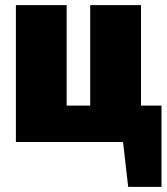

<svg xmlns="http://www.w3.org/2000/svg" viewBox="-20 -554 650 749"><path d="M530 -142H610V175H480L460 0H42V-534H240V-142H332V-534H530Z"/></svg>

Font: Fira Sans Black
Style: Regular
Weight: 900
Designer: Carrois Corporate & Edenspiekermann AG
Foundry: Carrois Corporate GbR & Edenspiekermann AG
Version: Version 4.203